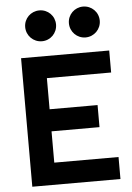

<svg xmlns="http://www.w3.org/2000/svg" viewBox="-62 -986 709 1032"><g transform="rotate(-5 293.0 -470.5)"><path d="M69.8 0H545.4V-118.7H198.7V-287.6H457.5V-406.7H198.7V-574.7H545.4V-693.4H69.8ZM189.9 -774.4C236.3 -774.4 272.9 -811.5 272.9 -857.9C272.9 -904.3 236.3 -940.9 189.9 -940.9C143.6 -940.9 106.4 -904.3 106.4 -857.9C106.4 -811.5 143.6 -774.4 189.9 -774.4ZM425.3 -774.4C471.7 -774.4 508.8 -811.5 508.8 -857.9C508.8 -904.3 471.7 -940.9 425.3 -940.9C379.4 -940.9 342.3 -904.3 342.3 -857.9C342.3 -811.5 379.4 -774.4 425.3 -774.4Z"/></g></svg>

Font: Cascadia Mono NF
Style: Bold
Weight: 700
Monospace: yes
Designer: Aaron Bell
Foundry: Saja Typeworks
Version: Version 2404.023